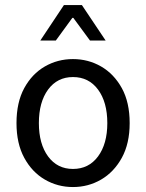

<svg xmlns="http://www.w3.org/2000/svg" viewBox="-20 -735 583 767"><path d="M271.5 12.2Q210.4 12.2 159.2 -17.6Q107.9 -47.4 76.9 -104.5Q45.9 -161.6 45.9 -243.2Q45.9 -326.2 76.9 -383.1Q107.9 -439.9 159.2 -469.5Q210.4 -499 271.5 -499Q332.5 -499 383.8 -469.5Q435.1 -439.9 466.6 -383.1Q498 -326.2 498 -243.2Q498 -161.6 466.6 -104.5Q435.1 -47.4 383.8 -17.6Q332.5 12.2 271.5 12.2ZM271.5 -60.1Q334.5 -60.1 371.6 -110.1Q408.7 -160.2 408.7 -243.2Q408.7 -327.1 371.6 -377.2Q334.5 -427.2 271.5 -427.2Q209 -427.2 172.1 -377.2Q135.3 -327.1 135.3 -243.2Q135.3 -160.2 172.1 -110.1Q209 -60.1 271.5 -60.1ZM141.1 -573.2 235.4 -714.8H307.1L401.9 -573.2H339.4L272.9 -663.6H269L203.1 -573.2Z"/></svg>

Font: Varta Medium
Style: Regular
Weight: 500
Designer: Joana Correia, Viktoriya Grabowska, Eben Sorkin
Foundry: Sorkin Type Co.
Version: Version 1.004